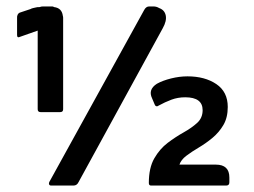

<svg xmlns="http://www.w3.org/2000/svg" viewBox="-20 -576 787 596"><path d="M474 -551Q491 -545 494.5 -528Q498 -511 485 -488L224 -11Q219 0 208 0H139Q134 0 132.5 -3.5Q131 -7 133 -11L427 -544Q433 -556 443 -556H456Q466 -556 474 -551ZM97 -481 43 -462Q33 -457 33 -467V-521Q33 -527 34 -528Q36 -536 45 -538L75 -548Q78 -550 83 -551Q88 -552 92 -553Q95 -554 103 -554Q108 -556 113.5 -556Q119 -556 125 -556H136Q139 -556 142 -556Q145 -556 148 -554Q172 -551 175 -527Q176 -524 176 -521Q176 -518 176 -516V-237Q176 -228 167 -228H106Q97 -228 97 -237ZM537 -65H650Q692 -65 692 -25V-10Q692 0 682 0H449Q442 0 442 -8Q442 -55 459 -84.5Q476 -114 500.5 -132.5Q525 -151 550 -165Q575 -179 592 -194.5Q609 -210 609 -234Q609 -274 555 -274Q532 -274 512 -266.5Q492 -259 472 -248Q468 -245 464.5 -246.5Q461 -248 460 -252L452 -271Q439 -298 467 -316Q485 -326 511 -332.5Q537 -339 562 -339Q616 -339 651.5 -315Q687 -291 687 -244Q687 -211 673.5 -188Q660 -165 639.5 -148Q619 -131 597 -118Q575 -105 558.5 -92.5Q542 -80 537 -65Z"/></svg>

Font: Zain
Style: Bold
Weight: 700
Designer: Zain,Boutros
Foundry: Mobile Telecommunications Company (Zain), 2024
Version: Version 1.50; ttfautohint (v1.8.4)